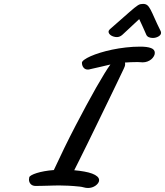

<svg xmlns="http://www.w3.org/2000/svg" viewBox="-20 -938 826 961"><path d="M379.9 -3.9Q347.7 -7.3 322.5 -8.5Q297.4 -9.8 275.4 -9.8Q260.7 -9.8 246.8 -9.3Q232.9 -8.8 219 -8.5Q205.1 -8.3 190.2 -7.8Q175.3 -7.3 158.7 -7.3Q142.6 -7.3 133.8 -16.6Q125 -25.9 125 -39.6Q125 -44.9 126.5 -50.8Q127.9 -55.7 137.9 -61.3Q147.9 -66.9 164.3 -72Q180.7 -77.1 202.6 -81.1Q224.6 -85 249.5 -86.9Q274.9 -142.1 302.5 -198.5Q330.1 -254.9 357.9 -308.3Q385.7 -361.8 412.1 -410.6Q438.5 -459.5 461.4 -499.8Q484.4 -540 502.7 -569.8Q521 -599.6 532.7 -615.2Q507.8 -609.9 484.4 -603.8Q460.9 -597.7 431.6 -591.8Q425.8 -589.8 419.9 -589.8Q405.8 -589.8 397.9 -599.9Q390.1 -609.9 390.1 -624Q390.1 -630.4 401.6 -638.9Q413.1 -647.5 433.3 -656.5Q453.6 -665.5 481.2 -674.1Q508.8 -682.6 541.3 -689.5Q573.7 -696.3 609.6 -700.4Q645.5 -704.6 682.1 -704.6Q716.3 -704.6 735.6 -697.5Q754.9 -690.4 754.9 -673.3Q754.9 -665 750 -656.5Q745.1 -647.9 737.1 -641.1Q729 -634.3 717.8 -630.1Q706.5 -626 694.3 -626Q687.5 -626 681.6 -626.7Q675.8 -627.4 668.9 -627.4Q650.9 -627.4 635.3 -626.7Q619.6 -626 605.5 -625Q606.4 -620.1 606.4 -617.7Q606.4 -610.8 604 -604.7Q601.6 -598.6 599.1 -593.3Q584 -561.5 562.5 -516.8Q541 -472.2 516.6 -421.9Q492.2 -371.6 467 -319.8Q441.9 -268.1 419.4 -222.2Q397 -176.3 378.9 -140.4Q360.8 -104.5 351.6 -85.9Q378.9 -83.5 401.9 -79.3Q424.8 -75.2 441.2 -69.1Q457.5 -63 466.8 -54.7Q476.1 -46.4 476.1 -36.1Q476.1 -28.8 471.2 -21.7Q466.3 -14.6 458.5 -9Q450.7 -3.4 440.9 -0.2Q431.2 2.9 420.9 2.9Q409.7 2.9 399.7 0Q389.6 -2.9 379.9 -3.9ZM529.8 -791.5Q563 -820.3 586.4 -841.1Q609.9 -861.8 626 -876Q642.1 -890.1 652.3 -898.4Q662.6 -906.7 669.9 -911.4Q677.2 -916 683.1 -917.2Q689 -918.5 695.8 -918.5Q709 -918.5 717 -912.1Q725.1 -905.8 733.4 -890.1Q741.7 -874.5 753.2 -848.1Q764.6 -821.8 784.7 -781.2Q786.1 -777.3 786.1 -773.9Q786.1 -768.1 782.5 -763.4Q778.8 -758.8 772.9 -755.4Q767.1 -752 759.8 -750Q752.4 -748 745.1 -748Q734.4 -748 725.3 -751.7Q716.3 -755.4 712.4 -763.7Q709 -771.5 703.1 -784.9Q697.3 -798.3 691.4 -811Q684.6 -826.2 676.8 -842.3Q659.2 -826.2 643.1 -811Q629.4 -798.3 615.2 -784.9Q601.1 -771.5 592.3 -763.7Q579.6 -752.4 565.4 -752.4Q557.1 -752.4 549.6 -754.6Q542 -756.8 536.1 -760.5Q530.3 -764.2 526.9 -769Q523.4 -773.9 523.4 -778.8Q523.4 -785.6 529.8 -791.5Z"/></svg>

Font: Damion
Style: Regular
Weight: 400
Foundry: vernon adams
Version: Version 1.000